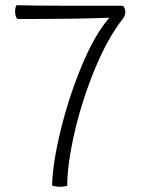

<svg xmlns="http://www.w3.org/2000/svg" viewBox="-20 -713 543 737"><path d="M210 4Q193 4 180 -1Q182 -87 213.5 -215.5Q245 -344 295 -463.5Q345 -583 400 -645Q283 -640 47 -640Q38 -648 38 -670Q38 -686 44 -693Q109 -691 236 -691H450Q455 -689 458 -682Q461 -675 461 -667Q461 -654 453 -643Q393 -567 343.5 -446.5Q294 -326 266 -203.5Q238 -81 238 0Q226 4 210 4Z"/></svg>

Font: Arima Madurai Light
Style: Regular
Weight: 300
Designer: Joana Correia and Natanael Gama
Foundry: NDISCOVER
Version: Version 1.019